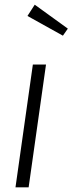

<svg xmlns="http://www.w3.org/2000/svg" viewBox="-20 -798 309 818"><path d="M176 -523 102 0H46L120 -523ZM128 -778 269 -676 248 -646 97 -730Z"/></svg>

Font: Fira Sans Extra Condensed Light
Style: Italic
Weight: 300
Width: 3
Italic angle: -8°
Designer: Carrois Corporate & Edenspiekermann AG
Foundry: Carrois Corporate GbR & Edenspiekermann AG
Version: Version 4.203